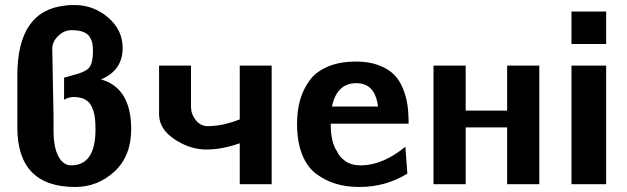

<svg xmlns="http://www.w3.org/2000/svg" viewBox="-20 -733 2493 764"><path d="M49 -226V-433Q49 -692 241 -711H240Q251 -713 276 -713Q352 -713 410 -663.5Q468 -614 468 -542Q468 -453 382 -417Q502 -383 502 -219Q502 -112 435.5 -50.5Q369 11 279 11Q49 11 49 -226ZM235 -336V-424L271 -434Q323 -447 336.5 -466Q350 -485 350 -530Q350 -548 347.5 -560.5Q345 -573 337 -586Q329 -599 311 -606Q293 -613 265 -613Q235 -613 211.5 -590Q188 -567 188 -539L193 -269V-253V-216Q193 -146 212.5 -110.5Q232 -75 263 -75Q360 -75 360 -218Q360 -246 357.5 -265.5Q355 -285 346.5 -305.5Q338 -326 319.5 -336.5Q301 -347 273 -347Q253 -347 235 -336Z M613 -280V-472H740V-308Q740 -279 759 -255Q778 -231 806 -231Q866 -231 934 -258V-472H1061V0H934V-163Q864 -138 801 -138Q736 -138 675 -178.5Q614 -219 613 -276Z M1162 -240Q1162 -291 1173.5 -333Q1185 -375 1210.5 -411Q1236 -447 1283.5 -467.5Q1331 -488 1397 -488Q1449 -488 1487 -473.5Q1525 -459 1547.5 -436.5Q1570 -414 1583.5 -380.5Q1597 -347 1601.5 -314Q1606 -281 1606 -241H1296Q1296 -166 1321 -131Q1330 -109 1354 -92Q1378 -75 1416 -75Q1502 -75 1593 -149L1601 -42Q1514 11 1411 11Q1359 11 1317 -1.5Q1275 -14 1238.5 -41Q1202 -68 1182 -119Q1162 -170 1162 -240ZM1301 -309H1484Q1473 -402 1398 -402Q1320 -402 1301 -309Z M1705 0V-472H1833V-293H1998V-472H2126V0H1998V-226H1833V0Z M2254 -558V-687H2392V-558ZM2254 0V-472H2392V0Z"/></svg>

Font: Coval
Style: Heavy
Weight: 900
Foundry: Context Ltd
Version: Version 001.000